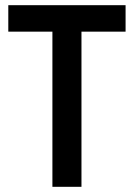

<svg xmlns="http://www.w3.org/2000/svg" viewBox="-20 -720 516 740"><path d="M182 -598H12V-700H464V-598H294V0H182Z"/></svg>

Font: Cabin Condensed SemiBold
Style: Regular
Weight: 600
Width: 3
Designer: Pablo Impallari
Foundry: Pablo Impallari. http://www.impallari.com Igino Marini. http://www.ikern.com
Version: Version 2.200